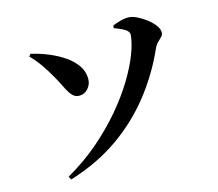

<svg xmlns="http://www.w3.org/2000/svg" viewBox="-110 -887 1220 1073"><g transform="rotate(-15 500.0 -351.0)"><path d="M164 27Q267 -32 350.5 -104Q434 -176 499 -253Q564 -330 609 -404.5Q654 -479 678 -542.5Q702 -606 705 -651Q705 -661 697.5 -670.5Q690 -680 671.5 -689.5Q653 -699 623 -710L624 -725Q643 -733 670 -740.5Q697 -748 717 -747Q738 -747 765 -734Q792 -721 817.5 -701.5Q843 -682 859.5 -660Q876 -638 876 -619Q876 -605 866 -594.5Q856 -584 843 -571.5Q830 -559 821 -539Q762 -406 672 -291.5Q582 -177 459.5 -91Q337 -5 175 45ZM341 -395Q315 -395 298.5 -414.5Q282 -434 267 -465.5Q252 -497 232 -532Q207 -576 182.5 -611Q158 -646 126 -679L136 -692Q189 -680 238 -659.5Q287 -639 326.5 -611.5Q366 -584 389 -549.5Q412 -515 412 -474Q412 -442 391 -418.5Q370 -395 341 -395Z"/></g></svg>

Font: Noto Serif SC ExtraLight ExtraBold
Style: Regular
Weight: 800
Version: Version 2.002-H1;hotconv 1.1.0;makeotfexe 2.6.0